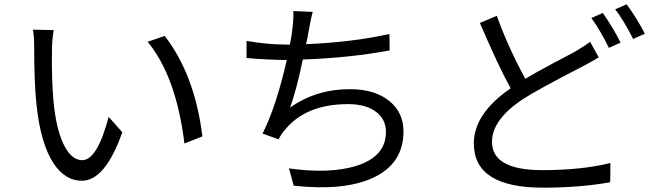

<svg xmlns="http://www.w3.org/2000/svg" viewBox="-20 -833 3040 887"><path d="M228 -694Q220 -646 220 -599Q218 -471 227 -366Q239 -240 273 -168Q309 -93 360 -93Q429 -93 482 -293L545 -222Q466 2 358 2Q282 2 229 -76Q168 -167 149 -346Q138 -441 138 -608Q138 -668 132 -696ZM741 -667Q880 -487 915 -203L832 -170Q794 -480 662 -640Z M1780 -600Q1597 -566 1379 -558Q1348 -411 1320 -336Q1440 -421 1596 -421Q1712 -421 1779 -366Q1844 -313 1844 -226Q1844 -76 1702 -11Q1569 50 1337 25L1315 -55Q1502 -29 1624 -66Q1763 -109 1763 -223Q1763 -281 1719 -315Q1672 -352 1588 -352Q1394 -352 1297 -234Q1281 -217 1267 -189L1193 -216Q1256 -341 1305 -556Q1222 -556 1119 -565V-644Q1215 -627 1305 -627H1319Q1328 -668 1331 -701Q1337 -751 1335 -782L1425 -778Q1418 -757 1407 -695Q1400 -654 1394 -629Q1609 -638 1779 -676Z M2746 -568Q2719 -551 2671 -526Q2462 -418 2399 -377Q2253 -282 2253 -178Q2253 -47 2485 -47Q2668 -47 2800 -80L2799 9Q2659 34 2488 34Q2169 34 2169 -170Q2169 -308 2339 -425Q2284 -524 2197 -727L2275 -760Q2329 -611 2407 -469Q2458 -500 2534 -540L2636 -594Q2688 -625 2706 -640ZM2765 -773Q2813 -704 2847 -636L2793 -612Q2753 -693 2712 -750ZM2875 -813Q2923 -748 2959 -677L2905 -653Q2859 -743 2822 -790Z"/></svg>

Font: Source Han Sans K Regular
Style: Regular
Weight: 400
Designer: Ryoko NISHIZUKA  (kana & ideographs); Paul D. Hunt (Latin, Greek & Cyrillic); Wenlong ZHANG  (bopomofo); Sandoll Communi
Foundry: Adobe Systems Incorporated
Version: Version 1.00 July 18, 2014, initial release